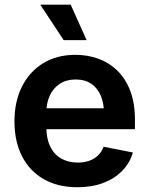

<svg xmlns="http://www.w3.org/2000/svg" viewBox="-20 -786 634 817"><path d="M309.1 10.7Q226.1 10.7 166 -23.7Q106 -58.1 73.7 -121.1Q41.5 -184.1 41.5 -270Q41.5 -354 73.5 -417.7Q105.5 -481.4 163.8 -517.1Q222.2 -552.7 300.8 -552.7Q353 -552.7 398.7 -536.1Q444.3 -519.5 479.2 -485.6Q514.2 -451.7 534.2 -399.7Q554.2 -347.7 554.2 -276.4V-236.3H101.6V-325.2H486.8L422.9 -300.3Q422.9 -344.7 409.2 -377.9Q395.5 -411.1 368.7 -429.4Q341.8 -447.8 301.8 -447.8Q262.2 -447.8 234.1 -429.2Q206.1 -410.6 191.7 -378.9Q177.2 -347.2 177.2 -308.1V-245.6Q177.2 -196.3 193.8 -162.4Q210.4 -128.4 240.7 -111.3Q271 -94.2 311 -94.2Q337.4 -94.2 359.4 -101.8Q381.3 -109.4 397 -124.5Q412.6 -139.6 420.9 -161.6L545.4 -137.2Q532.7 -92.8 500.2 -59.3Q467.8 -25.9 419.4 -7.6Q371.1 10.7 309.1 10.7ZM251 -615.2 151.4 -766.1H280.8L348.6 -615.2Z"/></svg>

Font: Inter
Style: 650
Weight: 650
Designer: Rasmus Andersson
Foundry: rsms
Version: Version 4.001;git-66647c0bb